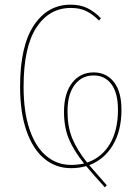

<svg xmlns="http://www.w3.org/2000/svg" viewBox="-20 -711 601 822"><path d="M362 -4Q369 5 437 82L429 91Q376 33 349 0Q319 9 284 9Q219 9 170 -31.5Q121 -72 93.5 -150.5Q66 -229 66 -340Q66 -514 125 -602.5Q184 -691 282 -691Q324 -691 354.5 -676Q385 -661 412 -633L404 -623Q377 -650 349.5 -663.5Q322 -677 283 -677Q191 -677 136 -593.5Q81 -510 81 -340Q81 -232 106.5 -157Q132 -82 178 -43.5Q224 -5 284 -5Q313 -5 340 -11Q295 -67 274.5 -117Q254 -167 254 -232Q254 -311 288.5 -356Q323 -401 381 -401Q435 -401 467.5 -360Q500 -319 500 -241Q500 -151 463 -89.5Q426 -28 362 -4ZM353 -15Q415 -36 450 -94Q485 -152 485 -241Q485 -313 457 -350.5Q429 -388 381 -388Q330 -388 299.5 -347.5Q269 -307 269 -234Q269 -169 289 -119.5Q309 -70 353 -15Z"/></svg>

Font: Fira Sans Compressed Hair
Style: Regular
Weight: 100
Width: 1
Designer: bBox Type GmbH & Carrois Corporate GbR & Edenspiekermann AG
Foundry: bBox Type GmbH & Carrois Corporate GbR & Edenspiekermann AG
Version: Version 4.301